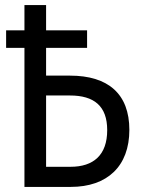

<svg xmlns="http://www.w3.org/2000/svg" viewBox="-20 -734 570 754"><path d="M76 0H258C401 0 488 -81 488 -224C488 -365 405 -437 255 -437H161V-546H322V-615H161V-714H76V-615H4V-546H76ZM161 -79V-359H255C349 -359 401 -318 401 -223C401 -125 347 -79 257 -79Z"/></svg>

Font: Noto Sans Mono Condensed
Style: Regular
Weight: 400
Width: 3
Designer: Monotype Design Team
Foundry: Monotype Imaging Inc.
Version: Version 2.014